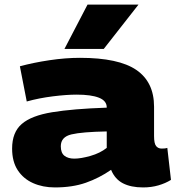

<svg xmlns="http://www.w3.org/2000/svg" viewBox="-20 -810 768 840"><path d="M33 -160Q33 -231 75 -267.5Q117 -304 208 -319Q299 -334 447 -339V-340Q447 -369 413 -382.5Q379 -396 315 -396Q271 -396 211 -388.5Q151 -381 97 -366L67 -520Q126 -536 196 -546.5Q266 -557 330 -557Q499 -557 576.5 -504Q654 -451 654 -343V-215Q654 -182 663 -171Q672 -160 687 -160Q693 -160 699.5 -160.5Q706 -161 712 -163L728 -23Q704 -8 673 1Q642 10 606 10Q553 10 518 -8Q483 -26 466 -67Q414 -31 355.5 -10.5Q297 10 220 10Q167 10 124.5 -9Q82 -28 57.5 -65.5Q33 -103 33 -160ZM246 -170Q246 -141 262 -128.5Q278 -116 305 -116Q334 -116 376 -128Q418 -140 447 -163V-235Q339 -233 292.5 -222Q246 -211 246 -170ZM262 -596 363 -790H586L434 -596Z"/></svg>

Font: Georama Extended ExtraBold
Style: Regular
Weight: 800
Width: 7
Designer: Jean-Baptiste Levee
Foundry: Production Type
Version: Version 1.000